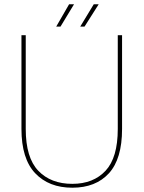

<svg xmlns="http://www.w3.org/2000/svg" viewBox="-20 -868 669 895"><path d="M80 -267V-704H100V-267Q100 -133 158.5 -72Q217 -11 317 -11Q415 -11 472 -72Q529 -133 529 -267V-704H549V-267Q549 -127 487.5 -60Q426 7 317 7Q208 7 144 -60.5Q80 -128 80 -267ZM302 -848H325L262 -744H242ZM417 -848H440L374 -744H354Z"/></svg>

Font: SVN-Poppins Thin
Style: Regular
Weight: 100
Designer: Ninad Kale (Devanagari), Jonny Pinhorn (Latin)
Foundry: Indian Type Foundry
Version: Version 3.002 2017